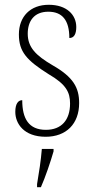

<svg xmlns="http://www.w3.org/2000/svg" viewBox="-20 -562 392 803"><path d="M171 10C257 10 311 -44 311 -131C311 -196 286 -240 200 -289C130 -330 96 -364 96 -421C96 -473 122 -513 182 -513C240 -513 270 -478 270 -403C290 -403 299 -420 299 -449C299 -500 259 -542 184 -542C107 -542 59 -493 59 -418C59 -346 91 -310 183 -252C257 -209 273 -176 273 -129C273 -60 237 -19 172 -19C100 -19 73 -66 73 -143C56 -143 44 -128 44 -94C44 -45 80 10 171 10ZM135 208V221H151C169 181 192 113 204 71V61H155C151 111 143 160 135 208Z"/></svg>

Font: Noto Serif Thai Condensed ExtraLight
Style: Regular
Weight: 200
Width: 3
Designer: Monotype Design Team
Foundry: Monotype Imaging Inc.
Version: Version 2.002